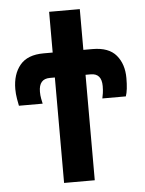

<svg xmlns="http://www.w3.org/2000/svg" viewBox="-52 -756 601 798"><g transform="rotate(-5 248.5 -357.0)"><path d="M311 0V-440H333Q378 -440 378 -387Q378 -371 376 -357.5Q374 -344 372 -336H470Q479 -361 479 -412Q479 -470 448 -507Q417 -544 349 -544H311V-714H183V-544H145Q78 -544 46.5 -506Q15 -468 15 -406Q15 -386 18.5 -365.5Q22 -345 24 -336H123Q121 -345 118.5 -358Q116 -371 116 -386Q116 -440 162 -440H183V0Z"/></g></svg>

Font: Noto Sans UI Condensed
Style: Bold
Weight: 700
Width: 3
Designer: Monotype Design Team
Foundry: Monotype Imaging Inc.
Version: 1.001